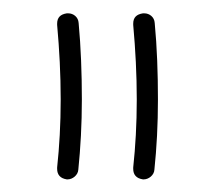

<svg xmlns="http://www.w3.org/2000/svg" viewBox="-20 -701 317 292"><path d="M197.3 -428.2H198.7C206.1 -428.2 214.4 -434.6 214.8 -442.9C218.3 -476.1 220.2 -511.7 220.2 -549.8C220.2 -589.4 218.8 -629.4 215.3 -666C214.8 -675.3 207 -680.7 199.7 -680.7H197.3C187.5 -679.2 182.6 -674.3 182.6 -665V-663.1C186 -625.5 188 -587.9 188 -549.8C188 -512.2 186 -478 182.6 -446.3V-444.3C182.6 -435.1 187.5 -429.7 197.3 -428.2ZM81.5 -428.2H83C90.3 -428.2 98.6 -434.6 99.1 -442.9C102.5 -476.1 104.5 -511.7 104.5 -549.8C104.5 -589.4 103 -629.4 99.6 -666C99.1 -675.3 91.3 -680.7 84 -680.7H81.5C71.8 -679.2 66.9 -674.3 66.9 -665V-663.1C70.3 -625.5 72.3 -587.9 72.3 -549.8C72.3 -512.2 70.3 -478 66.9 -446.3V-444.3C66.9 -435.1 71.8 -429.7 81.5 -428.2Z"/></svg>

Font: Mikhak Light
Style: Regular
Weight: 300
Designer: Amin Abedi
Version: Version 3.2